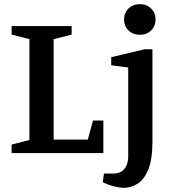

<svg xmlns="http://www.w3.org/2000/svg" viewBox="-20 -739 845 927"><path d="M36 0V-41L122 -63V-550L36 -572V-613H326V-572L239 -550V-65H404L429 -157H479V0ZM576 168Q561 168 533.5 161.5Q506 155 476 141L482 99H527Q554 99 570 86.5Q586 74 592.5 55Q599 36 599 19V-413L517 -424V-463L678 -501H716V-56Q716 29 696.5 78Q677 127 645 147.5Q613 168 576 168ZM655 -571Q622 -571 600.5 -592Q579 -613 579 -645Q579 -677 600.5 -698Q622 -719 655 -719Q688 -719 709.5 -698Q731 -677 731 -645Q731 -613 709.5 -592Q688 -571 655 -571Z"/></svg>

Font: Manuale SemiBold
Style: Regular
Weight: 600
Version: Version 1.002